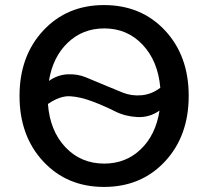

<svg xmlns="http://www.w3.org/2000/svg" viewBox="-20 -729 820 757"><path d="M390 8Q244 8 150.5 -92.5Q57 -193 57 -351Q57 -508 150.5 -608.5Q244 -709 390 -709Q537 -709 630.5 -609Q724 -509 724 -351Q724 -193 630.5 -92.5Q537 8 390 8ZM169 -319Q177 -213 238 -148.5Q299 -84 391 -84Q476 -84 535 -140.5Q594 -197 609 -293Q569 -265 521 -267.5Q473 -270 432.5 -290.5Q392 -311 344.5 -329Q297 -347 257 -349.5Q217 -352 169 -319ZM173 -410Q207 -434 246 -436Q285 -438 319 -424Q353 -410 392 -393.5Q431 -377 465 -363.5Q499 -350 538.5 -353.5Q578 -357 612 -383Q603 -488 542.5 -552.5Q482 -617 391 -617Q306 -617 247 -560.5Q188 -504 173 -410Z"/></svg>

Font: LT Superior Semi-bold
Style: Regular
Weight: 600
Designer: Daniel Lyons
Foundry: LyonsType
Version: Version 1.0